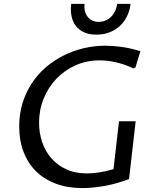

<svg xmlns="http://www.w3.org/2000/svg" viewBox="-20 -961 812 991"><path d="M646 -36.6Q575.2 -10.3 513.9 -0.2Q452.6 9.8 405.8 9.8Q330.1 9.8 269.5 -12.5Q209 -34.7 166.7 -76.2Q124.5 -117.7 101.8 -176.5Q79.1 -235.4 79.1 -308.6Q79.1 -372.6 96.2 -428.2Q113.3 -483.9 143.6 -530.3Q173.8 -576.7 215.6 -612.8Q257.3 -648.9 306.6 -673.8Q356 -698.7 411.1 -711.9Q466.3 -725.1 523.9 -725.1Q559.6 -725.1 606.2 -719Q652.8 -712.9 704.6 -696.8L679.2 -612.8L668.5 -607.9Q643.1 -620.1 618.9 -628.2Q594.7 -636.2 572.5 -640.9Q550.3 -645.5 530.8 -647.5Q511.2 -649.4 494.6 -649.4Q427.2 -649.4 369.9 -623.8Q312.5 -598.1 270.8 -554.2Q229 -510.3 205.3 -451.9Q181.6 -393.6 181.6 -328.1Q181.6 -275.9 197.3 -228.5Q212.9 -181.2 244.1 -145Q275.4 -108.9 321.5 -87.4Q367.7 -65.9 429.2 -65.9Q458.5 -65.9 493.4 -71.3Q528.3 -76.7 565.9 -87.9L594.2 -335H680.2ZM489.7 -848.1Q507.8 -848.1 524.2 -855Q540.5 -861.8 553 -874Q565.4 -886.2 573.7 -903.3Q582 -920.4 584.5 -940.9H653.8Q649.9 -906.2 635.5 -877Q621.1 -847.7 598.1 -826.7Q575.2 -805.7 544.7 -793.9Q514.2 -782.2 477.5 -782.2Q440.9 -782.2 414.6 -793.9Q388.2 -805.7 371.8 -826.7Q355.5 -847.7 349.4 -877Q343.3 -906.2 347.2 -940.9H416.5Q414.1 -920.4 418.5 -903.3Q422.9 -886.2 432.6 -874Q442.4 -861.8 456.8 -855Q471.2 -848.1 489.7 -848.1Z"/></svg>

Font: Proza Libre
Style: Italic
Weight: 400
Designer: Jasper de Waard
Foundry: Jasper de Waard
Version: Version 1.000; ttfautohint (v1.4.1.8-43bc)